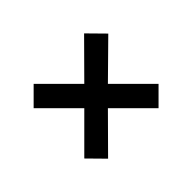

<svg xmlns="http://www.w3.org/2000/svg" viewBox="-88 -615 713 713"><g transform="rotate(-45 268.5 -258.0)"><path d="M136 -62 74 -125 206 -257 73 -390 137 -454 270 -321 402 -454 465 -390 332 -259 465 -126 401 -62 268 -195Z"/></g></svg>

Font: Archivo SemiBold Condensed
Style: Regular
Weight: 600
Width: 3
Version: Version 2.001